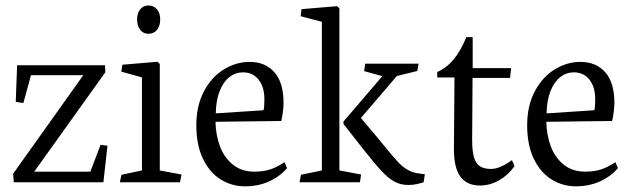

<svg xmlns="http://www.w3.org/2000/svg" viewBox="-20 -655 2263 690"><path d="M29.3 0H351.6L366.2 -131.3L341.3 -134.3L304.7 -38.1H103L358.4 -395L357.4 -420.4H41.5L36.6 -289.1L64 -284.7L91.3 -384.8H279.3L27.3 -30.8Z M555.7 -585.4Q555.7 -607.9 543.9 -621.6Q532.2 -635.3 513.7 -635.3Q495.1 -635.3 483.9 -621.6Q472.7 -607.9 472.7 -585.4Q472.7 -562.5 483.6 -548.1Q494.6 -533.7 513.7 -533.7Q533.2 -533.7 544.4 -547.9Q555.7 -562 555.7 -585.4ZM627 0 632.3 -27.8 554.2 -42.5V-425.3L546.4 -433.1L419.9 -422.4L416 -397.5L490.2 -377V-42.5L416.5 -26.9L410.6 0Z M1011.7 -50.8 1002.4 -72.3Q975.1 -53.7 950.2 -45.9Q925.3 -38.1 894.5 -38.1Q848.6 -38.1 817.4 -63Q786.1 -87.9 770.8 -128.4Q755.4 -168.9 754.4 -217.3L990.7 -220.2Q994.1 -232.9 996.6 -252.7Q999 -272.5 999 -284.2Q999 -358.4 966.1 -395.5Q933.1 -432.6 877 -432.6Q828.6 -432.6 784.4 -405.5Q740.2 -378.4 712.9 -326.7Q685.5 -274.9 685.5 -205.1Q685.5 -133.8 709.5 -84.2Q733.4 -34.7 773.2 -10Q813 14.6 860.8 14.6Q907.7 14.6 946.8 -2.9Q985.8 -20.5 1011.7 -50.8ZM930.2 -297.9Q930.2 -268.6 926.8 -258.8L755.4 -247.6Q756.3 -295.4 769.8 -328.6Q783.2 -361.8 804.9 -378.4Q826.7 -395 853 -395Q888.7 -395 909.4 -368.7Q930.2 -342.3 930.2 -297.9Z M1273.4 0 1277.8 -27.8 1199.7 -42.5V-624.5L1191.9 -632.8L1063.5 -622.1L1060.5 -596.7L1136.7 -576.7V-42.5L1061.5 -26.9L1056.6 0ZM1448.2 9.8Q1462.4 9.8 1477.5 6.6Q1492.7 3.4 1502.4 0L1506.8 -28.8L1487.8 -31.2Q1462.9 -34.2 1444.6 -44.9Q1426.3 -55.7 1409.4 -73.7Q1392.6 -91.8 1361.3 -130.4L1325.7 -173.3L1276.9 -231L1406.2 -381.8L1479.5 -399.9L1484.4 -426.3H1292.5L1288.6 -399.4L1354 -381.3L1214.4 -218.3V-209.5L1279.8 -126Q1325.2 -68.4 1350.3 -41.3Q1375.5 -14.2 1397.7 -2.2Q1419.9 9.8 1448.2 9.8Z M1611.3 -122.6Q1610.8 -52.2 1634.5 -20.3Q1658.2 11.7 1704.6 11.7Q1740.7 11.7 1773.7 -7.1Q1806.6 -25.9 1829.1 -58.1L1819.8 -79.6Q1819.8 -79.1 1806.9 -70.6Q1793.9 -62 1777.1 -54.9Q1760.3 -47.9 1744.1 -47.9Q1720.2 -47.9 1705.6 -56.9Q1690.9 -65.9 1683.8 -88.4Q1676.8 -110.8 1676.8 -151.4L1678.2 -375H1813L1816.9 -410.2H1678.7V-521.5H1655.8Q1636.7 -474.1 1611.6 -443.1Q1586.4 -412.1 1551.3 -396V-376.5H1613.3Z M2200.7 -50.8 2191.4 -72.3Q2164.1 -53.7 2139.2 -45.9Q2114.3 -38.1 2083.5 -38.1Q2037.6 -38.1 2006.3 -63Q1975.1 -87.9 1959.7 -128.4Q1944.3 -168.9 1943.4 -217.3L2179.7 -220.2Q2183.1 -232.9 2185.5 -252.7Q2188 -272.5 2188 -284.2Q2188 -358.4 2155 -395.5Q2122.1 -432.6 2065.9 -432.6Q2017.6 -432.6 1973.4 -405.5Q1929.2 -378.4 1901.9 -326.7Q1874.5 -274.9 1874.5 -205.1Q1874.5 -133.8 1898.4 -84.2Q1922.4 -34.7 1962.2 -10Q2002 14.6 2049.8 14.6Q2096.7 14.6 2135.7 -2.9Q2174.8 -20.5 2200.7 -50.8ZM2119.1 -297.9Q2119.1 -268.6 2115.7 -258.8L1944.3 -247.6Q1945.3 -295.4 1958.7 -328.6Q1972.2 -361.8 1993.9 -378.4Q2015.6 -395 2042 -395Q2077.6 -395 2098.4 -368.7Q2119.1 -342.3 2119.1 -297.9Z"/></svg>

Font: Neuton Light
Style: Regular
Weight: 300
Designer: Brian M Zick
Foundry: Brian M Zick
Version: Version 1.560